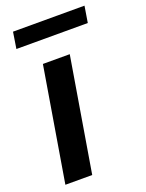

<svg xmlns="http://www.w3.org/2000/svg" viewBox="-139 -796 655 864"><g transform="rotate(-20 188.5 -364.0)"><path d="M20.6 0 111.5 -545.5H240.1L149.1 0ZM377.1 -728 364.3 -649.5H22.4L34.8 -728Z"/></g></svg>

Font: Inter UI Semi Bold
Style: Italic
Weight: 600
Italic angle: -9.39999°
Designer: Rasmus Andersson
Foundry: rsms
Version: 3.2;8d6f07862